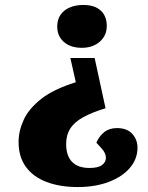

<svg xmlns="http://www.w3.org/2000/svg" viewBox="-20 -544 598 775"><path d="M406 -107Q353 -91 317 -71.5Q281 -52 264 -25.5Q247 1 247 37Q247 85 271 109.5Q295 134 341 134Q376 134 392 122Q408 110 407.5 92Q407 74 391 56L369 32Q380 6 400.5 -10.5Q421 -27 452 -27Q493 -27 514 -3.5Q535 20 535 52Q535 98 504 134Q473 170 418.5 190.5Q364 211 294 211Q222 211 168 190.5Q114 170 84.5 129.5Q55 89 55 29Q55 -15 75.5 -60Q96 -105 146 -144.5Q196 -184 286 -212L264 -310H362ZM411 -439Q411 -401 383 -376Q355 -351 310 -351Q265 -351 238 -374.5Q211 -398 211 -437Q211 -465 224.5 -484.5Q238 -504 262 -514Q286 -524 316 -524Q362 -524 386.5 -501.5Q411 -479 411 -439Z"/></svg>

Font: Literata 18pt ExtraBold
Style: Italic
Weight: 800
Italic angle: -2°
Designer: Latin by Veronika Burian and Jose Scaglione. Greek by Irene Vlachou. Cyrillic by Vera Evstafieva
Foundry: TypeTogether
Version: Version 3.103;gftools[0.9.29]